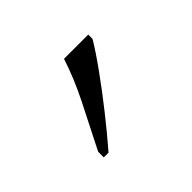

<svg xmlns="http://www.w3.org/2000/svg" viewBox="-55 -843 314 314"><g transform="rotate(-45 102.0 -686.0)"><path d="M40 -619Q62 -662 79.5 -697Q97 -732 108 -766H164V-756Q154 -739 135 -712.5Q116 -686 93.5 -657.5Q71 -629 51 -606H40Z"/></g></svg>

Font: Noto Serif Bengali ExtraCondensed ExtraLight
Style: Regular
Weight: 200
Width: 2
Designer: Juan Bruce, Universal Thirst, Indian Type Foundry and the Monotype Design Team.
Foundry: Monotype Imaging Inc.
Version: Version 2.003; ttfautohint (v1.8.4.7-5d5b)